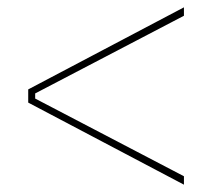

<svg xmlns="http://www.w3.org/2000/svg" viewBox="-20 -587 595 524"><path d="M482 -83V-106L76 -318V-332L482 -544V-567L57 -343V-307Z"/></svg>

Font: Fixel Display 20240404 Thin
Style: Italic
Weight: 100
Italic angle: -10°
Designer: AlfaBravo + MacPaw
Foundry: Kyrylo Tkachov, Marchela Mozhyna, Serhii Makarenko, Maria Weinstein, Zakhar Kryvoshyya
Version: Version 1.211;Glyphs 3.2 (3225)